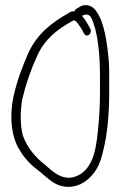

<svg xmlns="http://www.w3.org/2000/svg" viewBox="-20 -710 479 749"><path d="M32 -330C16 -252 25 -171 59 -121C79 -87 107 -61 137 -39C161 -19 185 5 214 14C260 28 302 11 330 -17C356 -42 371 -72 382 -120C399 -184 406 -269 406 -347V-412C406 -433 406 -454 404 -476C398 -542 387 -620 359 -661C345 -686 318 -699 290 -683L277 -675C275 -673 272 -670 270 -666C263 -667 254 -664 244 -657C183 -622 125 -579 90 -502C67 -449 45 -392 32 -330ZM67 -324C81 -382 100 -438 123 -487C151 -555 203 -595 257 -625C263 -629 267 -631 269 -630C277 -630 282 -620 287 -613C291 -608 296 -601 301 -592L308 -579C319 -560 343 -580 331 -600L324 -613C318 -622 314 -631 308 -638L300 -648C314 -656 327 -656 336 -641C362 -587 370 -497 370 -412V-348C370 -298 367 -247 362 -200C358 -157 350 -107 335 -79C324 -56 305 -34 283 -25C229 1 187 -39 155 -68C119 -95 86 -134 69 -182C58 -225 59 -278 67 -324Z"/></svg>

Font: Stray Cat
Style: Cn
Weight: 400
Version: Version 1.0